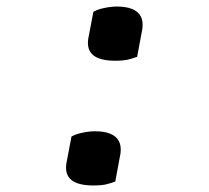

<svg xmlns="http://www.w3.org/2000/svg" viewBox="-20 -561 640 588"><path d="M400 -387Q391 -384 380 -380.5Q369 -377 356.5 -376Q344 -375 332 -375Q303 -375 283.5 -382Q264 -389 255.5 -403.5Q247 -418 250 -441L266 -525Q277 -531 288.5 -534Q300 -537 312.5 -539Q325 -541 338 -541Q366 -541 384.5 -533.5Q403 -526 411 -511Q419 -496 416 -473ZM333 -5Q324 -2 313 1.5Q302 5 289.5 6Q277 7 265 7Q236 7 216.5 0Q197 -7 188.5 -21.5Q180 -36 183 -59L199 -143Q210 -149 221.5 -152Q233 -155 245.5 -157Q258 -159 271 -159Q299 -159 317.5 -151.5Q336 -144 344 -129Q352 -114 349 -91Z"/></svg>

Font: Rec Mono Duotone
Style: Italic
Weight: 400
Italic angle: -10°
Monospace: yes
Version: Version 1.085; ttfautohint (v1.8.4.7-5d5b)